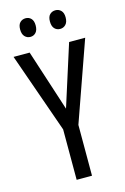

<svg xmlns="http://www.w3.org/2000/svg" viewBox="-134 -955 659 1015"><g transform="rotate(-15 196.0 -447.5)"><path d="M197 -378 304 -714H392L238 -278V0H154V-276L0 -714H88ZM71 -845Q71 -871 83.5 -883Q96 -895 114 -895Q132 -895 144 -882.5Q156 -870 156 -845Q156 -819 144 -806Q132 -793 114 -793Q96 -793 83.5 -806Q71 -819 71 -845ZM234 -845Q234 -871 246.5 -883Q259 -895 277 -895Q295 -895 307.5 -882.5Q320 -870 320 -845Q320 -819 307.5 -806Q295 -793 277 -793Q258 -793 246 -806Q234 -819 234 -845Z"/></g></svg>

Font: Noto Sans Thai ExtraCondensed
Style: Regular
Weight: 400
Width: 2
Designer: Monotype Design Team
Foundry: Monotype Imaging Inc.
Version: Version 2.002